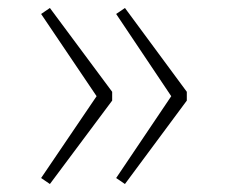

<svg xmlns="http://www.w3.org/2000/svg" viewBox="-20 -529 571 481"><path d="M448 -299V-277L293 -68L271 -83L409 -288L271 -494L293 -509ZM261 -299V-277L105 -68L83 -83L222 -288L83 -494L105 -509Z"/></svg>

Font: FiraSans
Style: Regular
Weight: 200
Designer: Carrois Corporate & Edenspiekermann AG
Foundry: Carrois Corporate GbR & Edenspiekermann AG
Version: Version 3.106;PS 003.106;hotconv 1.0.70;makeotf.lib2.5.58329